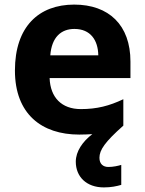

<svg xmlns="http://www.w3.org/2000/svg" viewBox="-20 -576 631 836"><path d="M413 111C413 77 437 42 517 -29V-144C456 -115 402 -101 332 -101C248 -101 199 -152 196 -236H548V-308C548 -467 454 -556 303 -556C149 -556 45 -460 45 -269C45 -80 161 10 325 10C346 10 365 9 382 8C340 40 310 83 310 128C310 194 357 240 432 240C464 240 487 235 508 229V142C495 146 473 151 452 151C429 151 413 138 413 111ZM304 -450C374 -450 407 -401 408 -335H199C205 -414 246 -450 304 -450Z"/></svg>

Font: Noto Sans Gunjala Gondi
Style: Bold
Weight: 700
Designer: Ek Type
Foundry: Ek Type
Version: Version 1.004